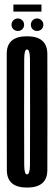

<svg xmlns="http://www.w3.org/2000/svg" viewBox="-20 -844 246 868"><path d="M102 4Q193.5 4 194 -74.5Q194.5 -153 194.5 -337.5Q194.5 -521.5 194 -600.8Q193.5 -680 102 -680Q10.5 -680 10.5 -601.5Q10.5 -523 10.5 -337.5Q10.5 -153 11 -74.5Q11.5 4 102 4ZM102 -55.5Q90 -55.5 89.5 -97.2Q89 -139 89 -337.5Q89 -538 89.5 -579.2Q90 -620.5 102 -620.5Q115 -620.5 115.5 -579.2Q116 -538 116 -337.5Q116 -139 115.5 -97.2Q115 -55.5 102 -55.5ZM61 -704Q72.5 -704 80.8 -712Q89 -720 89 -732Q89 -744 80.8 -752.2Q72.5 -760.5 61 -760.5Q49 -760.5 40.5 -752.2Q32 -744 32 -732Q32 -720 40.5 -712Q49 -704 61 -704ZM147 -704Q159.5 -704 167.8 -712Q176 -720 176 -732Q176 -744 167.8 -752.2Q159.5 -760.5 147 -760.5Q135.5 -760.5 127.5 -752.2Q119.5 -744 119.5 -732Q119.5 -720 127.5 -712Q135.5 -704 147 -704ZM40.5 -791.5H167.5V-823.5H40.5Z"/></svg>

Font: Anybody UltraCondensed
Style: Regular
Weight: 400
Width: 1
Version: Version 1.113;gftools[0.9.25]